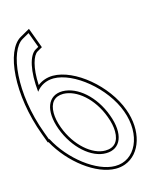

<svg xmlns="http://www.w3.org/2000/svg" viewBox="-273 -915 896 1044"><g transform="rotate(-15 174.5 -392.5)"><path d="M-57.8 -777 -19.2 -799 12.6 -713 -5 -703C-43.5 -680.6 -63.7 -595.1 -51.2 -477.4C-28.3 -507.5 5.4 -525.6 47.5 -526C161.4 -526 321 -396 372.7 -253C425.8 -109 364.4 22 249.2 21C146.2 21 7.8 -85.4 -58.5 -213H-61.5L-76.3 -253L-76.5 -253.5L-76.7 -254C-168 -499 -138.1 -732 -57.8 -777ZM3.5 -253.5C46 -138.8 137.8 -58 219.7 -59C303 -59 336.1 -138 292.7 -253C250.7 -367 161.5 -445 77 -446C-6.2 -446 -37.9 -366.2 3.5 -253.5ZM-65.2 -790.1C-158.9 -737.5 -182.2 -494.2 -90.7 -248.6L-72 -198H-67.5C2.4 -70.3 139.7 36 249.2 36C267.9 36.2 285.8 33.1 302.1 27.1C396.4 -7.3 433.5 -131.5 386.8 -258.1C333.3 -406 170.7 -541 47.5 -541C13.7 -540.7 -16.1 -529.5 -38.9 -511.4C-44.5 -612.5 -22.4 -675.6 2.5 -690L31 -706.3L-11.2 -820.8ZM17.6 -258.7C5.8 -290.7 0.4 -319.5 0.4 -343.7C0.4 -400.5 27.6 -431 76.9 -431C152.3 -430.1 237.9 -358.3 278.6 -247.8C291.1 -214.9 296.7 -185.8 296.8 -161.3C297.1 -104.2 269.6 -74 219.7 -74C147.1 -73.1 58.8 -147.3 17.6 -258.7Z"/></g></svg>

Font: Nordica Plus
Style: NordicaClassicLightConOpOblOl
Weight: 300
Version: Version 1.01